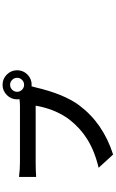

<svg xmlns="http://www.w3.org/2000/svg" viewBox="286 -1160 927 1540"><g transform="rotate(-90 750.0 -389.5)"><path d="M281.2 53.7 174.8 -62.5Q311.5 -94.7 409.2 -157.2Q492.2 -210 557.6 -292Q602.5 -348.6 634.8 -428.7Q661.1 -497.1 672.9 -567.4H217.8Q152.3 -567.4 101.6 -563.5V-701.2Q158.2 -693.4 217.8 -693.4H669.9Q697.3 -693.4 725.6 -697.3Q723.6 -709 723.6 -715.8Q723.6 -764.6 758.3 -798.8Q793 -833 840.8 -833Q888.7 -833 922.9 -798.3Q957 -763.7 957 -715.8Q957 -668 922.9 -633.8Q888.7 -599.6 840.8 -599.6Q832 -599.6 828.1 -600.6L820.3 -571.3Q765.6 -336.9 673.8 -215.8Q531.2 -26.4 281.2 53.7ZM840.8 -772.5Q817.4 -772.5 800.8 -755.9Q784.2 -739.3 784.2 -716.3Q784.2 -693.4 800.8 -676.8Q817.4 -660.2 840.3 -660.2Q863.3 -660.2 879.9 -676.8Q896.5 -693.4 896.5 -716.3Q896.5 -739.3 879.9 -755.9Q863.3 -772.5 840.8 -772.5Z"/></g></svg>

Font: Bpmf GenYo Gothic B
Style: B
Weight: 700
Foundry: But Ko
Version: Version 1.320